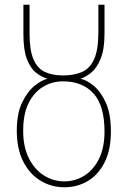

<svg xmlns="http://www.w3.org/2000/svg" viewBox="-20 -780 540 812"><path d="M252 12Q197 12 151 -16Q105 -44 78 -97.5Q51 -151 51 -227Q51 -300 73.5 -346.5Q96 -393 126.5 -417.5Q157 -442 181 -447Q156 -454 132.5 -472.5Q109 -491 94 -529.5Q79 -568 79 -635V-760H105V-638Q105 -569 121 -530.5Q137 -492 168.5 -476.5Q200 -461 246 -461Q293 -461 326.5 -475.5Q360 -490 378 -529.5Q396 -569 396 -645V-760H422V-638Q422 -572 406 -532.5Q390 -493 366.5 -473.5Q343 -454 320 -447Q346 -442 376 -417.5Q406 -393 427.5 -346Q449 -299 449 -224Q449 -146 422.5 -93.5Q396 -41 351.5 -14.5Q307 12 252 12ZM252 -13Q298 -13 336.5 -37Q375 -61 398.5 -108Q422 -155 422 -224Q422 -333 375.5 -384.5Q329 -436 246 -436Q200 -436 161.5 -412.5Q123 -389 100.5 -343Q78 -297 78 -227Q78 -158 102.5 -110Q127 -62 166.5 -37.5Q206 -13 252 -13Z"/></svg>

Font: Noto Sans Mono ExtraCondensed Thin
Style: Regular
Weight: 100
Width: 2
Designer: Monotype Design Team
Foundry: Monotype Imaging Inc.
Version: Version 2.014; ttfautohint (v1.8.4.7-5d5b)